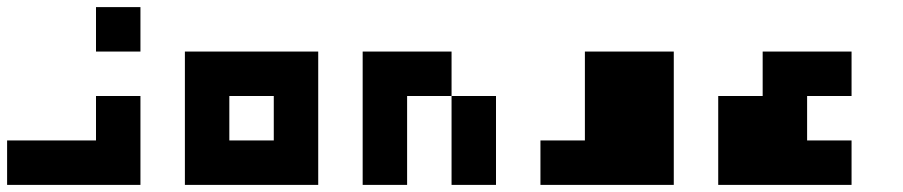

<svg xmlns="http://www.w3.org/2000/svg" viewBox="-20 -395 2540 540"><path d="M375 -375V-250H250V-375ZM250 0V-125H375V125H0V0Z M875 -250V125H500V-250ZM625 -125V0H750V-125Z M1250 -250V-125H1125V125H1000V-250ZM1375 -125V125H1250V-125Z M1875 -250V125H1500V0H1625V-250Z M2375 -250V-125H2250V0H2375V125H2000V-125H2125V-250Z"/></svg>

Font: Bytesized
Style: Regular
Weight: 400
Monospace: yes
Designer: baltdev
Version: Version 1.000